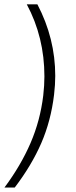

<svg xmlns="http://www.w3.org/2000/svg" viewBox="-48 -750 343 866"><path d="M-27.8 95.7Q45.9 -3.4 89.6 -104.5Q133.3 -205.6 147 -318.8Q152.3 -364.3 152.3 -405.3Q152.3 -582 72.8 -730.5H120.6Q201.2 -576.7 201.2 -407.7Q201.2 -368.2 195.8 -322.3Q181.6 -204.6 138.2 -104.5Q94.7 -4.4 18.6 95.7Z"/></svg>

Font: Muli
Style: ExtraLightItalic
Weight: 200
Italic angle: -7°
Designer: Vernon Adams
Foundry: newtypography
Version: Version 2.0; ttfautohint (v1.00rc1.2-2d82) -l 8 -r 50 -G 200